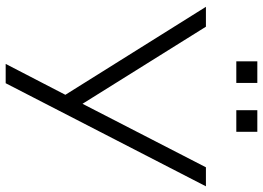

<svg xmlns="http://www.w3.org/2000/svg" viewBox="-145 -781 926 676"><g transform="rotate(90 318.0 -443.0)"><path d="M205 0 322 -226V-197L4 -705H74L352 -260H340L569 -705H636L273 0ZM368 -812V-886H444V-812ZM196 -812V-886H272V-812Z"/></g></svg>

Font: Nunito Sans 11pt Light
Style: Regular
Weight: 300
Version: Version 3.101;gftools[0.9.27]